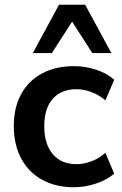

<svg xmlns="http://www.w3.org/2000/svg" viewBox="-20 -777 512 807"><path d="M291 10Q214 10 157 -21.5Q100 -53 69 -111Q38 -169 38 -247Q38 -325 69 -381.5Q100 -438 157 -468.5Q214 -499 291 -499Q338 -499 384 -484Q430 -469 460 -442L423 -355Q397 -378 364.5 -390Q332 -402 302 -402Q237 -402 201.5 -361.5Q166 -321 166 -246Q166 -172 201.5 -129.5Q237 -87 302 -87Q331 -87 364 -99Q397 -111 423 -135L460 -47Q430 -21 383.5 -5.5Q337 10 291 10ZM118 -554 228 -757H338L448 -554H368L283 -686L198 -554Z"/></svg>

Font: Nunito Sans
Style: Bold
Weight: 700
Designer: Vernon Adams
Foundry: Vernon Adams
Version: Version 3.101; ttfautohint (v1.8.4.7-5d5b);gftools[0.9.27]